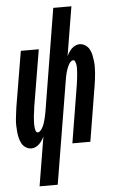

<svg xmlns="http://www.w3.org/2000/svg" viewBox="-62 -777 624 1033"><g transform="rotate(-5 250.0 -260.0)"><path d="M109 215 153 -51Q148 -40 141.5 -30Q135 -20 126.5 -11.5Q118 -3 106.5 2.5Q95 8 84 8Q67 8 53 -1Q39 -10 31.5 -24Q24 -38 20 -54Q16 -70 14.5 -86.5Q13 -103 12.5 -120Q12 -137 13.5 -154Q15 -171 17.5 -188Q20 -205 22 -222L72 -520H169L117 -209Q116 -202 115.5 -194.5Q115 -187 113.5 -180Q112 -173 111.5 -166Q111 -159 110.5 -152Q110 -145 109.5 -137.5Q109 -130 109 -123Q109 -116 109.5 -109Q110 -102 111 -95.5Q112 -89 115 -82Q118 -75 125 -75Q132 -75 138 -81Q144 -87 148 -93.5Q152 -100 155.5 -107.5Q159 -115 161 -122Q163 -129 165 -136Q167 -143 169 -150.5Q171 -158 172 -165.5Q173 -173 175 -180L266 -735H364L320 -469Q325 -480 331.5 -490Q338 -500 346.5 -508.5Q355 -517 366.5 -522.5Q378 -528 389 -528Q406 -528 420 -519Q434 -510 442 -496Q450 -482 453.5 -466Q457 -450 459 -433.5Q461 -417 461 -400Q461 -383 459.5 -366Q458 -349 456 -332Q454 -315 451 -298L402 0H305L356 -311Q357 -318 358 -325.5Q359 -333 360 -340Q361 -347 361.5 -354Q362 -361 363 -368Q364 -375 364 -382.5Q364 -390 364.5 -397Q365 -404 364.5 -411Q364 -418 362.5 -424.5Q361 -431 358 -438Q355 -445 348 -445Q341 -445 335 -439Q329 -433 325 -426.5Q321 -420 318 -412.5Q315 -405 312.5 -398Q310 -391 308 -384Q306 -377 304.5 -369.5Q303 -362 301.5 -354.5Q300 -347 299 -340L207 215Z"/></g></svg>

Font: Iosevka Term Curly Oblique
Style: Bold
Weight: 700
Italic angle: -9°
Designer: Belleve Invis
Foundry: Belleve Invis
Version: Version 32.3.0